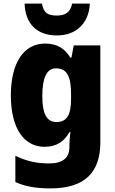

<svg xmlns="http://www.w3.org/2000/svg" viewBox="-20 -802 638 1062"><path d="M477 -782H379C369 -731 338 -716 295 -716C245 -716 222 -729 212 -782H116C120 -671 183 -606 295 -606C403 -606 472 -675 477 -782ZM229 -561C114 -561 40 -458 40 -274C40 -92 113 10 226 10C295 10 336 -21 364 -71H370C366 -47 364 -18 364 1V11C364 73 325 102 252 102C179 102 128 89 65 60V205C121 230 180 240 260 240C449 240 535 151 535 -14V-551H388L375 -483H369C339 -533 297 -561 229 -561ZM289 -424C353 -424 373 -376 373 -280V-255C373 -168 351 -127 292 -127C239 -127 214 -172 214 -271C214 -372 239 -424 289 -424Z"/></svg>

Font: Noto Sans Bengali SemiCondensed ExtraBold
Style: Regular
Weight: 800
Width: 4
Designer: Joana Ranito - Universal Thirst; Jelle Bosma - Monotype Design Team
Foundry: Universal Thirst ehf.
Version: Version 3.000